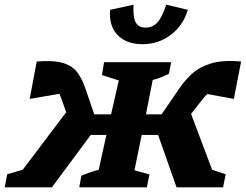

<svg xmlns="http://www.w3.org/2000/svg" viewBox="-43 -801 1051 821"><path d="M179 0H-23L-12 -56L54 -75L240 -321L220 -378Q216 -389 211 -400L84 -378L114 -538Q187 -544 227 -531.5Q267 -519 287.5 -491.5Q308 -464 322 -423L360 -312H432L465 -457L393 -480L402 -535H689L679 -485Q659 -476 646 -470.5Q633 -465 610 -459L581 -312H648L726 -426Q748 -458 778.5 -486Q809 -514 858.5 -529.5Q908 -545 988 -538L957 -378L843 -399Q832 -388 822 -375L774 -314L864 -75L922 -56L911 0H712L633 -224H563L532 -73L596 -55L585 0H296L305 -50Q323 -57 339.5 -63Q356 -69 379 -75L412 -224H345ZM566 -612Q498 -612 460 -651Q422 -690 428 -759L528 -781Q525 -727 537.5 -705Q550 -683 579 -683Q610 -683 630 -705Q650 -727 668 -781L760 -759Q741 -693 688 -652.5Q635 -612 566 -612Z"/></svg>

Font: Piazzolla SC
Style: Bold Italic
Weight: 700
Italic angle: -11.3°
Designer: Juan Pablo del Peral
Foundry: Huerta Tipografica
Version: Version 1.330